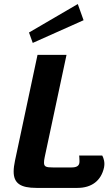

<svg xmlns="http://www.w3.org/2000/svg" viewBox="-20 -918 548 938"><path d="M388.3 -819.2 360 -898.3 121.7 -759.2 140 -708.3ZM330 -100H238.3C205.8 -100 195 -103.3 195 -123.3C195 -130 195.8 -139.2 198.3 -150L305 -650H163.3L53.3 -133.3C49.2 -113.3 46.7 -95.8 46.7 -80C46.7 -22.5 80 0 158.3 0H358.3C427.5 0 474.2 -35 488.3 -100C489.2 -105.8 490 -111.7 490 -116.7C490 -141.7 479.2 -158.3 479.2 -158.3H366.7C366.7 -158.3 368.3 -145 368.3 -132.5C368.3 -128.3 368.3 -124.2 367.5 -120.8C365 -108.3 355 -100 330 -100Z"/></svg>

Font: BoonHome
Style: Bold Oblique
Weight: 700
Italic angle: -12°
Designer: Sungsit Sawaiwan
Foundry: Sungsit Sawaiwan
Version: Version 0.2